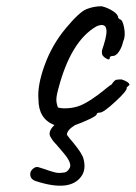

<svg xmlns="http://www.w3.org/2000/svg" viewBox="-20 -414 434 614"><path d="M331 -229Q331 -220 319.5 -227Q308 -234 306.5 -241Q305 -248 306.5 -254Q308 -260 312 -271Q337 -350 289 -330Q206 -283 166 -128Q158 -100 161 -85.5Q164 -71 166 -70Q180 -66 204 -68.5Q228 -71 249.5 -82.5Q271 -94 291 -109Q311 -124 321 -132.5Q331 -141 337 -144Q346 -158 352.5 -159Q359 -160 369 -160Q393 -152 394 -143Q394 -141 390 -139L385 -134Q389 -126 350 -90Q311 -54 300 -54Q289 -54 289 -48Q289 -44 265 -32.5Q241 -21 220 -14Q194 2 194 17Q200 26 214 42Q243 77 247 94Q256 128 240 150Q204 201 94 165Q79 160 77 147.5Q75 135 84.5 126.5Q94 118 102.5 120.5Q111 123 121.5 126.5Q132 130 137.5 132Q143 134 152.5 136.5Q162 139 168.5 139Q175 139 182 138Q195 138 203 123Q211 108 183.5 75.5Q156 43 150 37Q143 27 140 21Q134 5 154 -14Q103 -34 103 -96Q99 -140 122.5 -205Q146 -270 189.5 -322.5Q233 -375 256 -384.5Q279 -394 305 -394Q323 -390 340.5 -379Q358 -368 358 -357L363 -352Q372 -352 377 -325Q382 -298 374 -282Q370 -263 360.5 -249Q351 -235 341 -235Q331 -235 331 -229Z"/></svg>

Font: Caveat
Style: Regular
Weight: 400
Designer: Pablo Impallari
Foundry: Creative Lab NY
Version: Version 1.096; ttfautohint (v1.3)